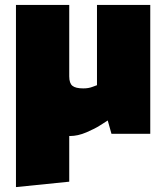

<svg xmlns="http://www.w3.org/2000/svg" viewBox="-20 -545 677 782"><path d="M45 217V-525H262V-234Q262 -206 275 -195.5Q288 -185 319 -185Q330 -185 339 -186.5Q348 -188 356 -191L375 -198V-525H592V0H434L406 -100L445 -71L387 -34Q367 -21 332 -6Q297 9 265 9Q249 8 235.5 2Q222 -4 212 -18L262 -96V195Z"/></svg>

Font: REM Black
Style: Regular
Weight: 900
Designer: Octavio Pardo
Foundry: Ashler Design
Version: Version 1.005;gftools[0.9.28]